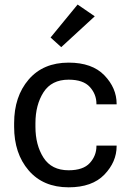

<svg xmlns="http://www.w3.org/2000/svg" viewBox="-20 -801 561 836"><path d="M41.5 -249V-264.6Q41.5 -380.9 104.7 -454.6Q168 -528.3 278.8 -528.3Q381.3 -528.3 434.6 -472.9Q487.8 -417.5 487.8 -349.1V-346.7H399.9V-349.1Q399.9 -390.6 371.1 -422.4Q342.3 -454.1 278.8 -454.1Q204.6 -454.1 169.4 -399.2Q134.3 -344.2 134.3 -264.6V-249Q134.3 -169.4 169.4 -114.5Q204.6 -59.6 278.8 -59.6Q342.3 -59.6 371.1 -91.3Q399.9 -123 399.9 -164.6V-167H487.8V-164.6Q487.8 -96.2 434.6 -40.8Q381.3 14.6 278.8 14.6Q168 14.6 104.7 -59.1Q41.5 -132.8 41.5 -249ZM200.2 -637.7 317.9 -781.2 392.6 -730 246.6 -595.7Z"/></svg>

Font: RobotoFlex
Style: Regular
Weight: 400
Designer: Berlow after Robertson
Foundry: Google
Version: Version 2.136